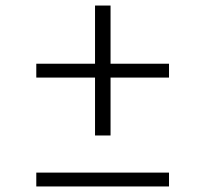

<svg xmlns="http://www.w3.org/2000/svg" viewBox="-20 -675 740 693"><path d="M323 -186V-395H111V-445H323V-655H379V-445H590V-395H379V-186ZM111 -2V-52H590V-2Z"/></svg>

Font: Panamera
Style: Regular
Weight: 400
Designer: Bastien Sozeau
Foundry: NBR — Bastien Sozeau
Version: Version 3.002; ttfautohint (v1.8.4.7-5d5b);gftools[0.9.33]